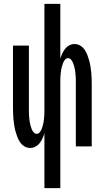

<svg xmlns="http://www.w3.org/2000/svg" viewBox="-20 -755 540 990"><path d="M209 215V-68Q205 -54 199 -41Q193 -28 184.5 -17Q176 -6 163 1Q150 8 136 8Q120 8 106.5 0Q93 -8 84 -21Q75 -34 69.5 -48.5Q64 -63 60 -77.5Q56 -92 53.5 -107.5Q51 -123 49.5 -138.5Q48 -154 47.5 -169.5Q47 -185 47 -200V-520H129V-200Q129 -191 129 -181.5Q129 -172 129.5 -162.5Q130 -153 131 -143.5Q132 -134 133.5 -125Q135 -116 137.5 -107Q140 -98 143.5 -89Q147 -80 153.5 -72.5Q160 -65 169 -65Q178 -65 184.5 -72.5Q191 -80 194.5 -89Q198 -98 200.5 -107Q203 -116 204.5 -125Q206 -134 207 -143.5Q208 -153 208.5 -162.5Q209 -172 209 -181.5Q209 -191 209 -200V-735H291V-452Q295 -466 301 -479Q307 -492 315.5 -503Q324 -514 337 -521Q350 -528 364 -528Q380 -528 393.5 -520Q407 -512 416 -499Q425 -486 430.5 -471.5Q436 -457 440 -442.5Q444 -428 446.5 -412.5Q449 -397 450.5 -381.5Q452 -366 452.5 -350.5Q453 -335 453 -320V0H371V-320Q371 -329 371 -338.5Q371 -348 370.5 -357.5Q370 -367 369 -376.5Q368 -386 366.5 -395Q365 -404 362.5 -413Q360 -422 356.5 -431Q353 -440 346.5 -447.5Q340 -455 331 -455Q322 -455 315.5 -447.5Q309 -440 305.5 -431Q302 -422 299.5 -413Q297 -404 295.5 -395Q294 -386 293 -376.5Q292 -367 291.5 -357.5Q291 -348 291 -338.5Q291 -329 291 -320V215Z"/></svg>

Font: Iosevka Medium
Style: Regular
Weight: 500
Monospace: yes
Designer: Belleve Invis
Foundry: Belleve Invis
Version: Version 32.5.0; ttfautohint (v1.8.4)